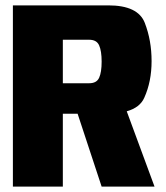

<svg xmlns="http://www.w3.org/2000/svg" viewBox="-20 -695 617 715"><path d="M28 0V-675H383.5Q494 -675 519.2 -609.8Q544.5 -544.5 544.5 -467.5Q544.5 -391.5 517.5 -331.5Q501.5 -294.5 452 -280.5L555.5 0H358.5L269 -271.5H214V0ZM214 -385H312Q340 -385 349.2 -405.5Q358.5 -426 358.5 -465.5Q358.5 -505 349.2 -526Q340 -547 312 -547H214Z"/></svg>

Font: Anybody ExtraBold
Style: Regular
Weight: 800
Designer: Tyler Finck
Foundry: Etcetera Type Company
Version: Version 1.010; ttfautohint (v1.8.3) -l 8 -r 50 -G 200 -x 14 